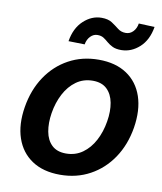

<svg xmlns="http://www.w3.org/2000/svg" viewBox="-85 -821 762 901"><g transform="rotate(10 296.0 -370.5)"><path d="M269.9 -611.9 192.8 -613.6Q203.1 -677.2 241.7 -712.9Q280.2 -748.6 327.4 -748.6Q358.7 -748.6 377.5 -736Q396.3 -723.4 412.1 -710.8Q427.9 -698.2 450.3 -698.2Q470.5 -698.2 485.1 -713.4Q499.6 -728.7 503.2 -752.5L578.8 -749.3Q568.2 -685.7 529.7 -650.7Q491.1 -615.8 443.5 -615.4Q417.6 -615.4 401.8 -623Q386 -630.7 374.6 -640.6Q363.3 -650.6 351.6 -658.2Q339.8 -665.8 322.1 -665.8Q303.3 -665.8 288.7 -650.9Q274.1 -636 269.9 -611.9ZM261.7 10.7Q181.1 10.7 127.7 -25Q74.2 -60.7 52.4 -124.8Q30.5 -188.9 44.4 -273.8Q58.2 -357.6 100.1 -420.3Q142 -483 205.8 -517.8Q269.5 -552.6 348.4 -552.6Q429 -552.6 482.4 -516.9Q535.9 -481.2 557.7 -416.9Q579.5 -352.6 565.7 -267Q551.8 -183.6 509.8 -121.1Q467.7 -58.6 404.1 -24Q340.6 10.7 261.7 10.7ZM272 -92.3Q316.8 -92.3 350.9 -116.7Q384.9 -141 406.8 -182.4Q428.6 -223.7 436.8 -274.5Q445 -323.5 437.5 -363.5Q430 -403.4 405.5 -427Q381 -450.6 338.1 -450.6Q293.3 -450.6 259.2 -426.1Q225.1 -401.6 203.3 -360.1Q181.5 -318.5 173.3 -267.8Q165.5 -218.8 172.8 -179Q180 -139.2 204.5 -115.8Q229 -92.3 272 -92.3Z"/></g></svg>

Font: Inter UI Semi Bold
Style: Italic
Weight: 600
Italic angle: -9.39999°
Designer: Rasmus Andersson
Foundry: rsms
Version: 3.2;8d6f07862